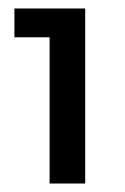

<svg xmlns="http://www.w3.org/2000/svg" viewBox="-20 -793 294 453"><path d="M14 -773H181V-360H97V-705H14Z"/></svg>

Font: Steamflix Grotesk
Style: Regular
Weight: 400
Designer: Julieta Ulanovsky
Foundry: Julieta Ulanovsky
Version: Version 4.000;PS 004.000;hotconv 1.0.88;makeotf.lib2.5.64775